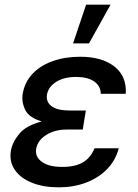

<svg xmlns="http://www.w3.org/2000/svg" viewBox="-20 -797 593 827"><path d="M340.2 -262.4 336.6 -239H267.4Q215.9 -239 179 -215.7Q142 -192.5 135.7 -155.5Q130.3 -121.8 160.3 -100Q190.3 -78.1 247.9 -78.1Q304.7 -78.1 337.7 -98Q370.7 -117.9 387.1 -158.4H491.5Q478 -106.2 441.1 -68.4Q404.1 -30.5 350.5 -10.3Q296.9 9.9 232.6 9.9Q166.9 9.9 117.7 -9.8Q68.5 -29.5 43.9 -65.2Q19.2 -100.9 27 -148.1Q33.4 -185 63.4 -221.1Q93.4 -257.1 160.2 -273.8Q104 -290.5 88.1 -324.6Q72.1 -358.7 77.8 -393.1Q86.3 -443.5 120.2 -479.2Q154.1 -514.9 207 -533.7Q259.9 -552.6 325.3 -552.6Q419.4 -552.6 472.8 -510.5Q526.3 -468.4 521.7 -393.1H414.1Q413.4 -426.8 385.5 -446.2Q357.6 -465.6 307.9 -465.6Q255.3 -465.6 221.8 -444.2Q188.2 -422.9 182.2 -389.2Q177.6 -358.3 201.9 -339.7Q226.2 -321 280.5 -321H349.8ZM294.7 -610.1 350.9 -777H456.3L363.3 -610.1Z"/></svg>

Font: Inter UI Medium
Style: Italic
Weight: 500
Italic angle: 9.39999°
Designer: Rasmus Andersson
Foundry: rsms
Version: 3.2;8d6f07862